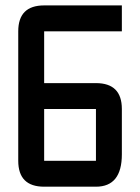

<svg xmlns="http://www.w3.org/2000/svg" viewBox="-20 -704 528 724"><path d="M146.5 -683.6H439.5V-585.9H146.5V-390.6H341.8Q439.5 -390.6 439.5 -293V-122.1Q439.5 0 341.8 0H146.5Q48.8 0 48.8 -97.7V-585.9Q48.8 -683.6 146.5 -683.6ZM341.8 -293H146.5V-97.7H341.8Z"/></svg>

Font: BabelStone Runic Short Twig
Style: Regular
Weight: 400
Designer: Andrew West
Foundry: BabelStone
Version: Version 3.003;March 14, 2022